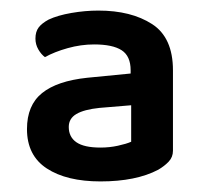

<svg xmlns="http://www.w3.org/2000/svg" viewBox="-20 -641 393 363"><path d="M170 -362Q187 -362 203 -365.5Q219 -369 228 -373V-442L168 -437Q139 -434 124.5 -425.5Q110 -417 110 -401Q110 -382 124.5 -372Q139 -362 170 -362ZM166 -621Q228 -621 267.5 -595.5Q307 -570 307 -508V-356Q307 -344 299 -335.5Q291 -327 279 -320Q237 -298 170 -298Q106 -298 68.5 -322.5Q31 -347 31 -397Q31 -442 59.5 -465Q88 -488 145 -494L227 -502V-508Q227 -535 210 -546Q193 -557 158 -557Q133 -557 108 -550Q83 -543 65 -533Q58 -538 52.5 -547.5Q47 -557 47 -568Q47 -581 53 -589Q59 -597 72 -604Q89 -612 115 -616.5Q141 -621 166 -621Z"/></svg>

Font: BalooTamma2SemiBold
Style: Regular
Weight: 600
Designer: Divya Kowshik, Shuchita Grover and Ek Type
Foundry: Ek Type
Version: Version 1.700